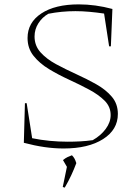

<svg xmlns="http://www.w3.org/2000/svg" viewBox="-20 -671 642 878"><path d="M271 8Q228 8 183 1.5Q138 -5 89 -18L94 -199H102L127 -39Q205 -23 290 -23Q318 -23 346.5 -24.5Q375 -26 404 -30Q441 -51 463.5 -81.5Q486 -112 486 -145Q486 -183 458.5 -210.5Q431 -238 388 -261Q345 -284 296 -306.5Q247 -329 204 -355Q161 -381 133.5 -415.5Q106 -450 106 -497Q106 -568 169 -609.5Q232 -651 340 -651Q416 -651 494 -630L487 -459H479L456 -609Q422 -614 389 -617Q356 -620 325 -620Q261 -620 201 -608Q173 -592 155.5 -564.5Q138 -537 138 -504Q138 -462 165.5 -431.5Q193 -401 236.5 -377.5Q280 -354 328.5 -332Q377 -310 420.5 -285.5Q464 -261 491.5 -228.5Q519 -196 519 -150Q519 -78 451.5 -35Q384 8 271 8ZM267 184 286 92 268 61Q279 52 288.5 47.5Q298 43 309 39Q316 46 320.5 54Q325 62 329 75Q319 102 306 130Q293 158 276 187Z"/></svg>

Font: Piazzolla Thin
Style: Regular
Weight: 100
Designer: Juan Pablo del Peral
Foundry: Huerta Tipografica
Version: Version 1.330